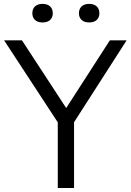

<svg xmlns="http://www.w3.org/2000/svg" viewBox="-36 -942 654 962"><path d="M253.5 0V-363L271.5 -301.5L-15.5 -740H74L309.5 -379.5H282L514.5 -740H598.5L317 -301.5L335 -362V0ZM411 -829.5Q386.5 -829.5 373 -842Q359.5 -854.5 359.5 -875.5Q359.5 -897.5 373 -910Q386.5 -922.5 411 -922.5Q435 -922.5 448.5 -910Q462 -897.5 462 -875.5Q462 -854.5 448.5 -842Q435 -829.5 411 -829.5ZM177 -829.5Q153 -829.5 139.5 -842Q126 -854.5 126 -875.5Q126 -897.5 139.5 -910Q153 -922.5 177 -922.5Q201.5 -922.5 215 -910Q228.5 -897.5 228.5 -875.5Q228.5 -854.5 215 -842Q201.5 -829.5 177 -829.5Z"/></svg>

Font: Encode Sans Condensed Thin
Style: Regular
Weight: 400
Version: Version 3.002